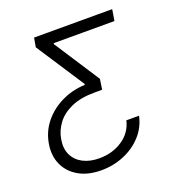

<svg xmlns="http://www.w3.org/2000/svg" viewBox="-133 -656 893 958"><g transform="rotate(-20 313.5 -176.5)"><path d="M512.4 0H445Q430.7 61.4 377.6 96.8Q324.5 132.1 254.9 132.1Q204.5 132.1 168.5 113.3Q132.4 94.5 115.7 59.8Q98.9 25.2 107 -21.7Q114.3 -66.4 142.2 -103.5Q170.1 -140.6 220 -162.6Q270 -184.7 344.2 -184.7H383.6L391.9 -239.7L235 -481.2L236.5 -485.8H558.6L568.4 -545.5H153.6L145 -496.8L311.6 -241.8L310.4 -237.2Q242.7 -234.4 185.5 -206.3Q128.3 -178.3 90 -130.9Q51.8 -83.5 41.6 -21.7Q31.6 38.7 53.4 87Q75.2 135.3 124.1 163.5Q173 191.8 244.4 191.8Q307.6 191.8 364.2 168.3Q420.8 144.9 460.3 101.7Q499.8 58.6 512.4 0Z"/></g></svg>

Font: Inter Light  BETA
Style: Italic
Weight: 300
Italic angle: 9.39999°
Designer: Rasmus Andersson
Foundry: rsms
Version: Version 3.011;git-f93a4a705